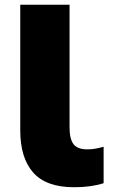

<svg xmlns="http://www.w3.org/2000/svg" viewBox="-20 -770 475 806"><path d="M65 -750H272V-235Q272 -187 288.5 -165Q305 -143 347 -143Q364 -143 381 -146Q398 -149 415 -154V-1Q391 7 359.5 11.5Q328 16 291 16Q174 16 119.5 -45.5Q65 -107 65 -223Z"/></svg>

Font: Unbounded
Style: Bold
Weight: 700
Designer: Luke Prowse, Jean-Baptiste Morizot, Fátima Lázaro, Florian Runge
Foundry: NaN
Version: Version 1.700